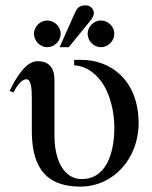

<svg xmlns="http://www.w3.org/2000/svg" viewBox="-20 -682 564 712"><path d="M404 -557C404 -583 381 -606 354 -606C328 -606 305 -583 305 -557C305 -530 328 -507 354 -507C381 -507 404 -530 404 -557ZM201 -507H235L301 -588C317 -607 328 -621 328 -633C328 -653 311 -662 298 -662C277 -662 267 -654 260 -639ZM205 -557C205 -583 182 -606 155 -606C129 -606 106 -583 106 -557C106 -530 129 -507 155 -507C182 -507 205 -530 205 -557ZM255 -460V-440C294 -437 326 -418 354 -382C389 -336 404 -266 404 -209C404 -109 371 -18 284 -18C202 -18 182 -117 182 -174V-385C182 -432 161 -455 119 -455C77 -455 41 -398 16 -345L30 -339C39 -358 58 -388 78 -388C95 -388 98 -356 98 -318V-198C98 -85 132 10 278 10C401 10 494 -95 494 -225C494 -382 393 -460 282 -460Z"/></svg>

Font: STIX Math
Style: Regular
Weight: 400
Designer: MicroPress Inc., with final additions and corrections provided by Coen Hoffman, Elsevier (retired)
Version: Version 1.1.0